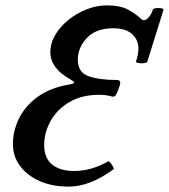

<svg xmlns="http://www.w3.org/2000/svg" viewBox="-20 -682 627 713"><path d="M235 11Q174 11 127.5 -9.5Q81 -30 54.5 -65.5Q28 -101 28 -148Q28 -196 50.5 -242Q73 -288 119.5 -322Q166 -356 236 -368Q255 -371 255.5 -375Q256 -379 240 -388Q167 -429 167 -488Q167 -522 185.5 -553Q204 -584 234.5 -608.5Q265 -633 302 -647.5Q339 -662 377 -662Q424 -662 452 -648Q480 -634 505 -611Q509 -607 514 -607Q524 -607 534 -620Q544 -633 547 -645Q548 -650 558 -651.5Q568 -653 578 -651.5Q588 -650 587 -645L527 -453Q526 -449 515 -447.5Q504 -446 494 -448Q484 -450 485 -454Q494 -478 494 -502Q494 -534 470.5 -555.5Q447 -577 400 -577Q337 -577 303 -541.5Q269 -506 269 -460Q269 -413 309 -399Q349 -385 413 -385Q426 -385 426.5 -376.5Q427 -368 420 -351Q414 -334 409 -327.5Q404 -321 394 -324Q373 -330 349 -330Q283 -330 237 -302.5Q191 -275 167.5 -232Q144 -189 144 -144Q144 -95 173.5 -71Q203 -47 256 -47Q319 -47 382 -83Q385 -84 390.5 -77Q396 -70 400 -62.5Q404 -55 401 -53Q314 11 235 11Z"/></svg>

Font: Junicode SmExp
Style: Bold Italic
Weight: 700
Width: 6
Italic angle: -11°
Designer: Peter S. Baker
Version: Version 2.205; ttfautohint (v1.8.4)